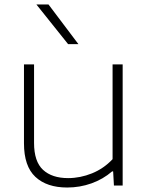

<svg xmlns="http://www.w3.org/2000/svg" viewBox="-20 -828 663 857"><path d="M87 -188.5V-540.5H132V-190Q132 -107 172 -70Q212 -33 284 -33Q338 -33 390.5 -54.2Q443 -75.5 482.5 -117.5V-540.5H527.5V0H488.5L485 -63H480.5Q440 -28 388.2 -9.5Q336.5 9 280 9Q189 9 138 -38.5Q87 -86 87 -188.5ZM284 -631 142.5 -808H196.5L330 -631Z"/></svg>

Font: Encode Sans Expanded ExtraLight
Style: Regular
Weight: 275
Width: 7
Designer: Multiple Designers
Foundry: Impallari Type
Version: Version 2.000